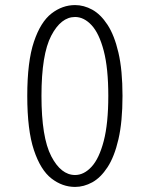

<svg xmlns="http://www.w3.org/2000/svg" viewBox="-20 -726 590 757"><path d="M276 11Q226 11 183 -22.2Q140 -55.5 113.8 -134Q87.5 -212.5 87.5 -348Q87.5 -483.5 113.8 -561.5Q140 -639.5 183 -672.8Q226 -706 276 -706Q310.5 -706 343.8 -687.8Q377 -669.5 404 -628.2Q431 -587 447 -518.2Q463 -449.5 463 -348Q463 -246 447 -177Q431 -108 404 -66.8Q377 -25.5 343.8 -7.2Q310.5 11 276 11ZM276 -36Q311 -36 341 -68.5Q371 -101 389 -170Q407 -239 407 -348Q407 -457 389 -525.8Q371 -594.5 341 -626.8Q311 -659 276 -659Q220.5 -659 182 -585.2Q143.5 -511.5 143.5 -348Q143.5 -184.5 182 -110.2Q220.5 -36 276 -36Z"/></svg>

Font: Trispace SemiCondensed ExtraLight
Style: Regular
Weight: 200
Width: 4
Designer: Tyler Finck
Foundry: Etcetera Type Company
Version: Version 1.210; ttfautohint (v1.8.3)